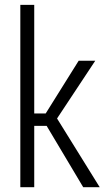

<svg xmlns="http://www.w3.org/2000/svg" viewBox="-20 -782 444 802"><path d="M123 -256.3V0H64.9V-761.7H123V-308.1H170.9L308.6 -528.3H377.9L218.3 -287.1L396.5 0H327.6L174.8 -256.3Z"/></svg>

Font: RobotoCondensed-Light
Style: Light
Weight: 300
Designer: Google
Version: Version 1.200311; 2013